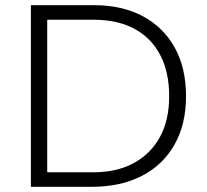

<svg xmlns="http://www.w3.org/2000/svg" viewBox="-20 -720 799 740"><path d="M99 0V-700H343Q451 -700 530.5 -657.5Q610 -615 653.5 -536.5Q697 -458 697 -349Q697 -241 652.5 -162.5Q608 -84 526.5 -42Q445 0 334 0ZM162 -56H340Q431 -56 496.5 -92Q562 -128 597 -193Q632 -258 632 -349Q632 -442 597.5 -508Q563 -574 498 -609Q433 -644 340 -644H162Z"/></svg>

Font: REM ExtraLight
Style: Regular
Weight: 250
Designer: Octavio Pardo
Foundry: Ashler Design
Version: Version 1.005;gftools[0.9.28]